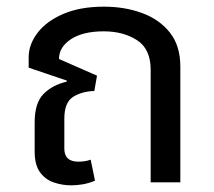

<svg xmlns="http://www.w3.org/2000/svg" viewBox="-20 -547 642 576"><path d="M194 9Q166 9 140.5 0Q115 -9 99.5 -31Q84 -53 84 -92V-180Q84 -238 110.5 -265Q137 -292 180 -302L181 -305L66 -344V-375Q66 -414 93 -449Q120 -484 170.5 -505.5Q221 -527 292 -527Q354 -527 406 -508Q458 -489 489.5 -449.5Q521 -410 521 -347V0H432V-338Q432 -400 391 -426.5Q350 -453 291 -453Q229 -453 193 -429.5Q157 -406 157 -370L271 -320L263 -274Q226 -273 199.5 -256.5Q173 -240 173 -191V-101Q173 -62 215 -62Q236 -62 252 -68L265 -5Q246 3 228 6Q210 9 194 9Z"/></svg>

Font: Noto Sans Thai UI
Style: Regular
Weight: 400
Designer: Monotype Design Team
Foundry: Monotype Imaging Inc.
Version: Version 2.000